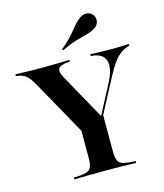

<svg xmlns="http://www.w3.org/2000/svg" viewBox="-135 -854 802 939"><g transform="rotate(-15 266.0 -384.0)"><path d="M253.2 -160.5 64.5 -498.4Q44.4 -533.9 26.6 -546.8Q8.9 -559.7 -21 -562.1V-571Q7.3 -570.2 40.3 -569.4Q73.4 -568.5 110.5 -568.5Q156.5 -568.5 192.7 -569.4Q229 -570.2 252.4 -571V-562.1Q206.5 -560.5 195.2 -545.2Q183.9 -529.8 204 -494.4L335.5 -258.1L321 -246.8L405.6 -407.3Q443.5 -478.2 431 -518.5Q418.5 -558.9 358.1 -562.1V-571Q387.9 -570.2 413.3 -569.4Q438.7 -568.5 469.4 -568.5Q492.7 -568.5 512.9 -569.4Q533.1 -570.2 553.2 -571V-562.1Q529.8 -556.5 510.5 -543.1Q491.1 -529.8 473.8 -506.5Q456.5 -483.1 436.3 -446L285.5 -160.5ZM124.2 0V-8.9Q165.3 -10.5 185.9 -16.1Q206.5 -21.8 212.9 -37.5Q219.4 -53.2 219.4 -84.7V-250.8L290.3 -194.4L341.9 -276.6V-84.7Q341.9 -53.2 348.8 -37.5Q355.6 -21.8 376.2 -16.1Q396.8 -10.5 437.1 -8.9V0Q412.1 -0.8 370.6 -1.6Q329 -2.4 282.3 -2.4Q233.1 -2.4 191.1 -1.6Q149.2 -0.8 124.2 0ZM233.9 -624.2 230.6 -629.8Q261.3 -654.8 279.8 -675Q298.4 -695.2 310.5 -710.5Q322.6 -725.8 333.9 -737.9Q345.2 -750 359.7 -759.7Q377.4 -771 396.8 -767.7Q416.1 -764.5 425.8 -747.6Q434.7 -732.3 429.8 -714.5Q425 -696.8 406.5 -686.3Q387.9 -675 366.5 -669.8Q345.2 -664.5 314.1 -655.6Q283.1 -646.8 233.9 -624.2Z"/></g></svg>

Font: Playfair 144pt
Style: Bold
Weight: 700
Version: Version 2.001;gftools[0.9.30]